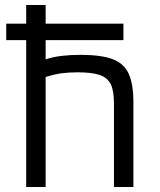

<svg xmlns="http://www.w3.org/2000/svg" viewBox="-20 -750 640 770"><path d="M5 -589V-655H85V-730H163V-655H475V-589H163V-512Q194 -522 228 -526Q262 -530 304 -530Q385 -530 431 -513Q477 -496 496 -454.5Q515 -413 515 -340V0H437V-336Q437 -385 424.5 -411.5Q412 -438 380.5 -449Q349 -460 292 -460Q255 -460 226 -456Q197 -452 163 -441V0H85V-589Z"/></svg>

Font: M PLUS Code Latin 60
Style: Regular
Weight: 400
Width: 7
Monospace: yes
Designer: Coji Morishita
Foundry: UNDERFOREST DESIGN
Version: Version 1.005; ttfautohint (v1.8.3)